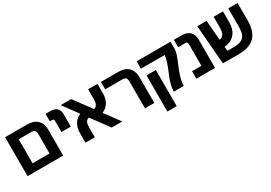

<svg xmlns="http://www.w3.org/2000/svg" viewBox="21 -1500 3645 2585"><g transform="rotate(-30 1844.0 -207.5)"><path d="M46.9 -604H391.1Q438.5 -604 475.6 -592.3Q512.7 -580.6 535.6 -561.3Q558.6 -542 573.7 -515.4Q588.9 -488.8 595 -461.4Q601.1 -434.1 601.1 -403.8V1H46.9ZM191.9 -488.8V-115.2H456.1V-399.9Q456.1 -425.3 454.1 -439.2Q452.1 -453.1 445.3 -465.8Q438.5 -478.5 423.8 -483.6Q409.2 -488.8 384.8 -488.8Z M884.8 -479V-285.2H739.7V-462.9Q739.7 -476.6 730.5 -482.7Q721.2 -488.8 699.7 -488.8H675.8V-604H747.1Q814 -604 849.4 -573Q884.8 -542 884.8 -479Z M1355 1 1155.8 -270Q1118.7 -259.3 1105.7 -230.2Q1092.8 -201.2 1092.8 -149.9V1H947.8V-152.8Q947.8 -224.1 980.7 -283.4Q1013.7 -342.8 1082 -371.1L911.1 -604H1074.7L1273.9 -333Q1311.5 -343.8 1324.7 -372.8Q1337.9 -401.9 1337.9 -454.1V-604H1482.9V-450.2Q1482.9 -416.5 1475.3 -384.8Q1467.8 -353 1452.1 -323.7Q1436.5 -294.4 1409.9 -270.5Q1383.3 -246.6 1347.7 -231.9L1520 1Z M2017.6 -403.8V1H1872.6V-399.9Q1872.6 -419.9 1871.6 -432.1Q1870.6 -444.3 1866.7 -456.5Q1862.8 -468.8 1855.2 -474.9Q1847.7 -481 1834.5 -484.9Q1821.3 -488.8 1801.8 -488.8H1536.6V-604H1807.6Q1855 -604 1892.1 -592.3Q1929.2 -580.6 1952.1 -561.3Q1975.1 -542 1990.2 -515.4Q2005.4 -488.8 2011.5 -461.4Q2017.6 -434.1 2017.6 -403.8Z M2092.3 -604H2618.7V-488.8Q2618.2 -458.5 2604 -413.8Q2589.8 -369.1 2569.1 -320.6Q2548.3 -272 2527.6 -220Q2506.8 -168 2491.5 -108.9Q2476.1 -49.8 2474.6 1H2320.3Q2321.3 -47.4 2334.2 -100.1Q2347.2 -152.8 2366.2 -200.4Q2385.3 -248 2404.8 -294.4Q2424.3 -340.8 2440.7 -392.6Q2457 -444.3 2462.4 -488.8H2092.3ZM2112.3 -373H2257.3V189H2112.3Z M2961.9 -440.9V1H2670.9V-115.2H2816.9V-438Q2816.9 -468.8 2810.8 -478.8Q2804.7 -488.8 2787.1 -488.8H2670.9V-604H2793Q2872.1 -604 2917 -560.5Q2961.9 -517.1 2961.9 -440.9Z M3661.6 -604V-332Q3661.6 -162.6 3580.6 -80.8Q3499.5 1 3328.6 1H3084L3034.7 -604H3179.7L3204.6 -295.9Q3248.5 -303.2 3269 -337.9Q3289.6 -372.6 3289.6 -439.9V-604H3434.6V-436Q3434.6 -323.7 3377.4 -256.6Q3320.3 -189.5 3214.8 -180.2L3219.7 -115.2H3322.8Q3360.4 -115.2 3389.9 -121.1Q3419.4 -127 3439.7 -136.5Q3460 -146 3474.4 -162.4Q3488.8 -178.7 3496.8 -195.6Q3504.9 -212.4 3509.5 -237.1Q3514.2 -261.7 3515.4 -283.4Q3516.6 -305.2 3516.6 -335.9V-604Z"/></g></svg>

Font: LT Superior
Style: Bold
Weight: 400
Designer: Daniel Lyons
Foundry: LyonsType
Version: Version 1.000